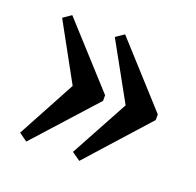

<svg xmlns="http://www.w3.org/2000/svg" viewBox="-81 -495 577 565"><g transform="rotate(20 207.5 -212.0)"><path d="M220.7 -14.2 194.3 -32.7 293 -214.4 194.3 -392.6 220.2 -410.2 391.1 -221.7V-204.1ZM54.7 -14.2 28.8 -32.7 127 -214.8 29.3 -392.6 54.7 -410.2 226.1 -221.7V-204.1Z"/></g></svg>

Font: Elstob SemiBold
Style: Regular
Weight: 600
Designer: Peter S. Baker
Version: Version 1.015